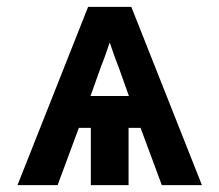

<svg xmlns="http://www.w3.org/2000/svg" viewBox="-20 -540 640 560"><path d="M31 0 237 -520H363L569 0H452L390 -167H355V0H245V-167H210L148 0ZM244 -260H356L325 -347Q318 -364 312 -381.5Q306 -399 300 -416Q294 -399 288 -381.5Q282 -364 275 -347Z"/></svg>

Font: R Plex Mono
Style: Bold
Weight: 700
Monospace: yes
Designer: Belleve Invis
Foundry: Belleve Invis
Version: Version 31.8.0